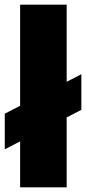

<svg xmlns="http://www.w3.org/2000/svg" viewBox="-24 -805 369 825"><path d="M-3.5 -163.5 325.5 -333V-486L-3.5 -316.5ZM62.5 0H262.5V-785H62.5Z"/></svg>

Font: Anybody Thin ExtraBold
Style: Regular
Weight: 800
Version: Version 1.113;gftools[0.9.25]